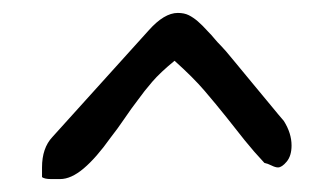

<svg xmlns="http://www.w3.org/2000/svg" viewBox="-20 -777 515 297"><path d="M59 -500Q49 -500 45 -503V-518Q45 -548 61 -565L210 -730Q234 -757 255 -757Q265 -757 272 -753.5Q279 -750 286 -744Q293 -738 302 -728Q307 -723 311.5 -717.5Q316 -712 322 -706Q328 -700 341 -684Q354 -668 369.5 -649.5Q385 -631 398.5 -614.5Q412 -598 419 -590Q431 -571 431 -552Q431 -536 423.5 -527Q416 -518 410 -518Q406 -518 400 -521Q394 -524 389 -525Q373 -542 358.5 -560Q344 -578 330 -596Q314 -616 296.5 -636.5Q279 -657 250 -683Q228 -665 215.5 -650.5Q203 -636 193 -622Q183 -609 172.5 -593.5Q162 -578 151 -564Q129 -533 109.5 -516.5Q90 -500 73 -500Z"/></svg>

Font: Fuzzy Bubbles
Style: Regular
Weight: 400
Designer: Robert E. Leuschke
Foundry: Robert E. Leuschke
Version: Version 1.010; ttfautohint (v1.8.3)